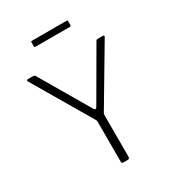

<svg xmlns="http://www.w3.org/2000/svg" viewBox="-218 -1061 1082 1188"><g transform="rotate(-30 323.5 -467.5)"><path d="M591 -742Q597 -742 599 -739Q601 -736 598 -730L359 -327Q356 -323 355.5 -318.5Q355 -314 355 -304V-14Q355 0 339 0H310Q303 0 300.5 -3Q298 -6 298 -12V-295Q298 -303 296.5 -307Q295 -311 292 -316L49 -729Q45 -734 47.5 -738Q50 -742 57 -742H91Q99 -742 102 -740Q105 -738 109 -732L313 -384Q320 -372 325.5 -372Q331 -372 337 -382L540 -732Q544 -739 547 -740.5Q550 -742 557 -742H591ZM451 -929V-901Q451 -892 440 -892H197Q192 -892 190.5 -894Q189 -896 189 -901V-927Q189 -935 195 -935H445Q451 -935 451 -929Z"/></g></svg>

Font: Libre Franklin Thin ExtraLight
Style: Regular
Weight: 250
Version: Version 3.000